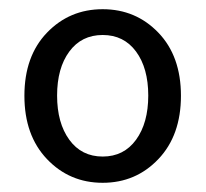

<svg xmlns="http://www.w3.org/2000/svg" viewBox="-20 -829 447 417"><path d="M324 -483.5Q275 -432 203 -432Q131 -432 82 -483.5Q33 -535 33 -621Q33 -707 82 -758Q131 -809 203 -809Q275 -809 324 -758Q373 -707 373 -621Q373 -535 324 -483.5ZM130.5 -525.5Q157 -489 203 -489Q249 -489 275.5 -525.5Q302 -562 302 -621.5Q302 -681 275.5 -717Q249 -753 203 -753Q157 -753 130.5 -717Q104 -681 104 -621.5Q104 -562 130.5 -525.5Z"/></svg>

Font: Swei Gothic CJK TC Regular
Style: Regular
Weight: 400
Version: Version 2.129